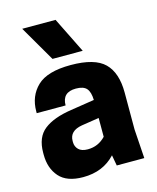

<svg xmlns="http://www.w3.org/2000/svg" viewBox="-118 -862 785 957"><g transform="rotate(-15 274.5 -383.5)"><path d="M368 0 358 -55Q295 13 192 13Q108 13 69 -31.5Q30 -76 30 -146V-156Q30 -236 78.5 -274Q127 -312 220 -326L342 -345Q341 -386 325 -404.5Q309 -423 270 -423Q199 -423 199 -355H50V-364Q50 -443 102 -493Q154 -543 275 -543Q399 -543 449.5 -493Q500 -443 500 -341V-150L510 0ZM89 -780H261L352 -596H196ZM250 -115Q304 -115 342 -155V-252L252 -238Q187 -227 187 -175V-169Q187 -146 202.5 -130.5Q218 -115 250 -115Z"/></g></svg>

Font: Cooper Hewitt
Style: Bold
Weight: 711
Designer: Village Type and Design LLC
Foundry: Cooper Hewitt Smithsonian Design Museum
Version: 1.000